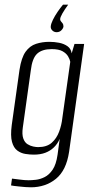

<svg xmlns="http://www.w3.org/2000/svg" viewBox="-20 -680 393 817"><path d="M270 -660Q254 -638 245 -622Q236 -606 236 -598Q236 -593 239.5 -589Q243 -585 246.5 -580.5Q250 -576 250 -567Q249 -559 241 -551Q233 -543 221 -543Q210 -543 202.5 -550.5Q195 -558 196 -568Q197 -579 205 -595.5Q213 -612 225 -629.5Q237 -647 248 -660ZM112 117Q101 117 87.5 116Q74 115 61 113.5Q48 112 39 111Q30 110 27 109L31 80Q42 81 63 84Q84 87 102 87Q114 87 132.5 85Q151 83 170 73.5Q189 64 204 42Q219 20 225 -22L234 -89Q225 -68 209.5 -53Q194 -38 173 -30Q152 -22 124 -22Q107 -22 88 -25Q69 -28 53.5 -39.5Q38 -51 31 -76.5Q24 -102 30 -148L63 -383Q71 -435 89 -460Q107 -485 133.5 -493.5Q160 -502 190 -502Q211 -502 231.5 -498Q252 -494 267 -483.5Q282 -473 285 -453L297 -493H338L274 -34Q268 6 254 34.5Q240 63 218 81Q196 99 169 108Q142 117 112 117ZM142 -54Q179 -54 200 -72.5Q221 -91 231.5 -119.5Q242 -148 245 -176L279 -417Q277 -428 269.5 -440.5Q262 -453 246 -462Q230 -471 200 -471Q159 -471 138 -451.5Q117 -432 111 -380L77 -137Q73 -108 79 -91Q85 -74 97 -66.5Q109 -59 121.5 -56.5Q134 -54 142 -54Z"/></svg>

Font: Alumni Sans Light
Style: Italic
Weight: 300
Italic angle: -8°
Version: Version 1.016